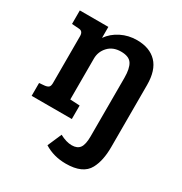

<svg xmlns="http://www.w3.org/2000/svg" viewBox="-171 -644 933 985"><g transform="rotate(30 296.0 -152.0)"><path d="M27 -423V-503H196V-438Q222 -475 265 -496.5Q308 -518 358 -518Q434 -518 475.5 -474.5Q517 -431 517 -344V24Q517 104 490 154Q458 214 357 214Q285 214 229 179L265 96Q304 117 336.5 117Q369 117 383.5 97Q398 77 398 29V-318Q398 -373 381 -399.5Q364 -426 316.5 -426Q269 -426 241 -396Q213 -366 213 -325V-83L270 -80V0H32V-76L65 -79Q80 -81 87 -87.5Q94 -94 94 -112V-389Q94 -419 69 -420Z"/></g></svg>

Font: Bree Serif
Style: Regular
Weight: 400
Designer: Veronika Burian, Jos Scaglione
Foundry: TypeTogether
Version: Version 1.002